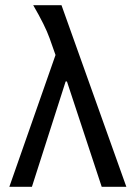

<svg xmlns="http://www.w3.org/2000/svg" viewBox="-20 -720 523 740"><path d="M217 -700 467 0H372L238 -406H233L103 0H16L194 -508L171 -573Q154 -621 108 -700Z"/></svg>

Font: Play
Style: Regular
Weight: 400
Designer: Jonas Hecksher
Foundry: Jonas Hecksher, Playtypeª, e-types AS
Version: Version 1.002